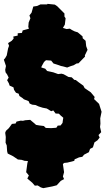

<svg xmlns="http://www.w3.org/2000/svg" viewBox="-28 -826 548 998"><path d="M197 152 184 148 168 138 153 139 140 124 114 102 122 86 108 69 114 24 117 11 100 10 85 5 65 3 40 -14 12 -28 9 -40 7 -70 1 -84 2 -114 -1 -136 3 -146 18 -160 34 -182 53 -184 58 -194 80 -199 91 -198 103 -201 129 -203 154 -182 159 -177 176 -174 200 -171 210 -161 238 -160 265 -162 272 -173 287 -174 297 -187 299 -202 301 -214 288 -225 278 -235 261 -236 249 -252 238 -248 215 -262 194 -266 172 -273 157 -280 139 -282 126 -288 121 -300 96 -310 88 -317 73 -327 69 -339 55 -344 45 -359 42 -372 22 -381 18 -393 9 -409 17 -423 9 -439 1 -450 -1 -463 3 -483 -8 -516 -1 -524 7 -538 14 -574 19 -588 14 -602 33 -614 43 -626 41 -636 64 -641V-653L86 -655L90 -668L116 -675L123 -678L119 -685L121 -709L130 -731L125 -746L136 -760L145 -792L165 -795L182 -803H217L219 -806L257 -802L269 -794L307 -756V-740L313 -731L309 -698L299 -681L318 -675L335 -677L346 -670L360 -663L376 -658L401 -637L402 -627L417 -614L420 -586L427 -567L413 -538L414 -532L380 -497L370 -496L355 -487L339 -482L321 -475L299 -481L289 -483L278 -487L266 -491L250 -496L238 -511L224 -512L211 -513L201 -504L197 -497L191 -486L186 -476L194 -473L207 -469L217 -457L231 -454L249 -450L263 -445L274 -441L292 -443L303 -440L328 -426L345 -424L358 -411L366 -410L380 -399L405 -381L412 -368L444 -346L464 -322L461 -311L487 -286L491 -273L500 -245L493 -211L494 -183L492 -166L498 -139L484 -124L490 -111L479 -97L463 -86L455 -60L440 -52L434 -35L409 -22L400 -11L383 -8L360 2L358 10L323 19L305 21L299 27L305 69L299 91L305 105L288 114L267 137L244 143Z"/></svg>

Font: Winky Rough Black
Style: Regular
Weight: 900
Designer: Simon Atzbach
Foundry: typofactur
Version: Version 1.206; ttfautohint (v1.8.4.7-5d5b)